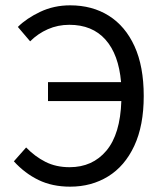

<svg xmlns="http://www.w3.org/2000/svg" viewBox="-20 -688 611 720"><path d="M243 12Q176 12 124.5 -13Q73 -38 32 -83L78 -135Q111 -101 150.5 -81Q190 -61 241 -61Q327 -61 379 -123Q431 -185 435 -309H160V-380H434Q425 -484 375.5 -539.5Q326 -595 240 -595Q197 -595 159.5 -578.5Q122 -562 93 -533L47 -587Q79 -619 130.5 -643.5Q182 -668 243 -668Q326 -668 388 -629Q450 -590 484.5 -514.5Q519 -439 519 -328Q519 -217 483.5 -141Q448 -65 385.5 -26.5Q323 12 243 12Z"/></svg>

Font: .
Style: 
Weight: 400
Designer: Paul D. Hunt, Dalton Maag
Foundry: Dalton Maag Ltd
Version: Version 1.200